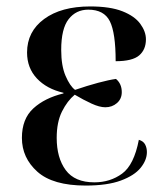

<svg xmlns="http://www.w3.org/2000/svg" viewBox="-20 -566 509 596"><path d="M246 10Q144 10 96 -33Q48 -76 48 -138Q48 -197 83.5 -229.5Q119 -262 177 -276V-278Q125 -290 94.5 -322.5Q64 -355 64 -403Q64 -468 117 -507Q170 -546 260 -546Q322 -546 360 -531Q398 -516 415.5 -492Q433 -468 433 -444Q433 -412 412 -394Q391 -376 339 -376Q339 -464 321 -500Q303 -536 254 -536Q216 -536 193 -506.5Q170 -477 170 -411Q170 -362 183.5 -330.5Q197 -299 213 -287Q251 -300 284.5 -309Q318 -318 340 -321Q358 -306 358 -280Q358 -259 343 -246Q328 -233 307 -233Q289 -233 264 -244.5Q239 -256 212 -272Q189 -253 172.5 -220Q156 -187 156 -138Q156 -76 184 -38Q212 0 273 0Q322 0 359 -27Q396 -54 411 -132Q425 -128 430.5 -117.5Q436 -107 436 -94Q436 -69 416.5 -45Q397 -21 355 -5.5Q313 10 246 10Z"/></svg>

Font: Noto Serif Display SemiCondensed Medium
Style: Regular
Weight: 500
Width: 4
Designer: Monotype Design Team
Foundry: Monotype Imaging Inc.
Version: Version 2.009